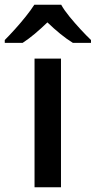

<svg xmlns="http://www.w3.org/2000/svg" viewBox="-64 -786 402 806"><path d="M192 0H81V-540H192ZM193 -766Q205 -744 227.5 -716.5Q250 -689 274.5 -662.5Q299 -636 318 -618V-606H242Q216 -622 189 -644Q162 -666 135 -692Q108 -666 82.5 -644.5Q57 -623 31 -606H-44V-618Q-25 -637 -1.5 -663Q22 -689 44 -716.5Q66 -744 80 -766Z"/></svg>

Font: Noto Sans Oriya Medium
Style: Regular
Weight: 500
Version: Version 2.003